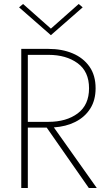

<svg xmlns="http://www.w3.org/2000/svg" viewBox="-20 -946 535 966"><path d="M236 -802 376 -926 396 -909 236 -769 76 -909 96 -926ZM87 -700H224Q292 -700 345.5 -677.5Q399 -655 430 -611Q461 -567 461 -502Q461 -442 434 -399.5Q407 -357 359.5 -333Q312 -309 251 -305L467 0H427L215 -304H120V0H87ZM224 -670H120V-333H224Q314 -333 371 -375.5Q428 -418 428 -502Q428 -586 370.5 -628Q313 -670 224 -670Z"/></svg>

Font: Jost* Thin
Style: Regular
Weight: 200
Version: Version 3.7